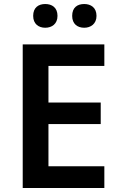

<svg xmlns="http://www.w3.org/2000/svg" viewBox="-20 -935 598 955"><path d="M145 -856C145 -816 172 -797 205 -797C238 -797 266 -816 266 -856C266 -898 238 -915 205 -915C172 -915 145 -898 145 -856ZM339 -856C339 -816 365 -797 399 -797C431 -797 460 -816 460 -856C460 -898 431 -915 399 -915C365 -915 339 -898 339 -856ZM499 0V-108H221V-318H481V-425H221V-607H499V-714H93V0Z"/></svg>

Font: Noto Sans Bamum SemiBold
Style: Regular
Weight: 600
Designer: Monotype Design Team
Foundry: Monotype Imaging Inc.
Version: Version 2.002